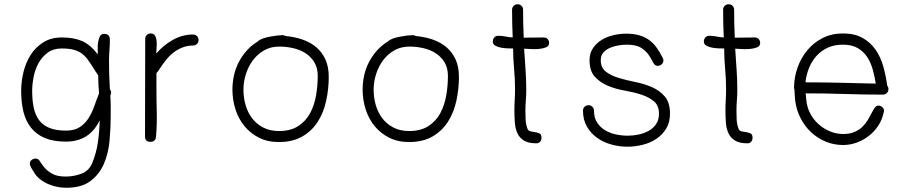

<svg xmlns="http://www.w3.org/2000/svg" viewBox="-20 -675 4297 907"><path d="M505 -238Q505 -231 501 -224Q503 -200 503 -176V-128Q503 -71 497.5 -10.5Q492 50 470.5 99.5Q449 149 407 180.5Q365 212 292 212Q271 212 249 207.5Q227 203 206.5 194Q186 185 168.5 171Q151 157 140 138Q135 131 128 118.5Q121 106 121 98Q121 87 129.5 80.5Q138 74 149 74Q161 74 169 87.5Q177 101 190 116.5Q203 132 226 145.5Q249 159 291 159Q328 159 363.5 146Q399 133 415 97Q435 49 442.5 -3.5Q450 -56 451 -107Q403 -6 292 -6Q233 -6 193 -22.5Q153 -39 127.5 -70.5Q102 -102 91 -146Q80 -190 80 -246Q80 -290 91 -335Q102 -380 125 -416Q148 -452 184.5 -475Q221 -498 272 -498Q329 -498 368 -481Q407 -464 442 -418Q442 -428 441.5 -444Q441 -460 443.5 -476Q446 -492 452 -503.5Q458 -515 472 -515Q499 -515 499 -487Q499 -462 497 -437Q495 -412 495 -387Q495 -354 496 -320.5Q497 -287 499 -254Q501 -250 503 -246.5Q505 -243 505 -238ZM448 -234Q446 -255 445 -275.5Q444 -296 444 -317Q441 -325 435 -332.5Q429 -340 425 -348Q408 -375 394.5 -393.5Q381 -412 364.5 -423.5Q348 -435 326 -440.5Q304 -446 271 -446Q232 -446 205.5 -426.5Q179 -407 162.5 -377.5Q146 -348 139 -312.5Q132 -277 132 -245Q132 -200 139.5 -165.5Q147 -131 165 -107Q183 -83 214 -70.5Q245 -58 292 -58Q331 -58 356 -74Q381 -90 397.5 -115.5Q414 -141 425 -172.5Q436 -204 448 -234Z M918 -486Q918 -475 910.5 -467.5Q903 -460 892 -460Q866 -460 841.5 -450.5Q817 -441 796 -424Q781 -412 769 -397.5Q757 -383 747.5 -369.5Q738 -356 731 -345Q724 -334 719 -330V-264Q719 -206 720.5 -146.5Q722 -87 717 -29Q715 -5 690 -5Q665 -5 665 -31L666 -491Q666 -502 673.5 -509.5Q681 -517 692 -517Q707 -517 713 -505.5Q719 -494 720 -478.5Q721 -463 719.5 -447Q718 -431 718 -422Q750 -460 795.5 -486Q841 -512 892 -512Q903 -512 910.5 -504.5Q918 -497 918 -486Z M1533 -312Q1533 -255 1521 -199.5Q1509 -144 1481.5 -100.5Q1454 -57 1408.5 -30.5Q1363 -4 1297 -4Q1244 -4 1203.5 -24.5Q1163 -45 1135 -79Q1107 -113 1092.5 -158Q1078 -203 1078 -252Q1078 -286 1085.5 -319.5Q1093 -353 1108.5 -382.5Q1124 -412 1146.5 -437Q1169 -462 1199 -480Q1205 -487 1220 -492.5Q1235 -498 1253 -501.5Q1271 -505 1288 -507Q1305 -509 1314 -509Q1324 -509 1328 -505Q1372 -501 1409.5 -488Q1447 -475 1474.5 -451.5Q1502 -428 1517.5 -393.5Q1533 -359 1533 -312ZM1481 -316Q1481 -354 1465 -380.5Q1449 -407 1423.5 -423.5Q1398 -440 1365 -447.5Q1332 -455 1299 -455Q1259 -455 1227.5 -437Q1196 -419 1174.5 -390Q1153 -361 1141.5 -324.5Q1130 -288 1130 -252Q1130 -213 1140.5 -177.5Q1151 -142 1172 -115Q1193 -88 1224.5 -72Q1256 -56 1298 -56Q1353 -56 1389 -79.5Q1425 -103 1445 -140.5Q1465 -178 1473 -224Q1481 -270 1481 -316Z M2148 -312Q2148 -255 2136 -199.5Q2124 -144 2096.5 -100.5Q2069 -57 2023.5 -30.5Q1978 -4 1912 -4Q1859 -4 1818.5 -24.5Q1778 -45 1750 -79Q1722 -113 1707.5 -158Q1693 -203 1693 -252Q1693 -286 1700.5 -319.5Q1708 -353 1723.5 -382.5Q1739 -412 1761.5 -437Q1784 -462 1814 -480Q1820 -487 1835 -492.5Q1850 -498 1868 -501.5Q1886 -505 1903 -507Q1920 -509 1929 -509Q1939 -509 1943 -505Q1987 -501 2024.5 -488Q2062 -475 2089.5 -451.5Q2117 -428 2132.5 -393.5Q2148 -359 2148 -312ZM2096 -316Q2096 -354 2080 -380.5Q2064 -407 2038.5 -423.5Q2013 -440 1980 -447.5Q1947 -455 1914 -455Q1874 -455 1842.5 -437Q1811 -419 1789.5 -390Q1768 -361 1756.5 -324.5Q1745 -288 1745 -252Q1745 -213 1755.5 -177.5Q1766 -142 1787 -115Q1808 -88 1839.5 -72Q1871 -56 1913 -56Q1968 -56 2004 -79.5Q2040 -103 2060 -140.5Q2080 -178 2088 -224Q2096 -270 2096 -316Z M2574 -472Q2574 -457 2558.5 -451Q2543 -445 2523 -443.5Q2503 -442 2483.5 -443.5Q2464 -445 2456 -445Q2459 -397 2462.5 -348Q2466 -299 2466 -251Q2466 -226 2464 -201.5Q2462 -177 2462 -151Q2462 -131 2463 -110Q2464 -89 2471 -69Q2475 -57 2486 -54.5Q2497 -52 2508.5 -50.5Q2520 -49 2529 -44.5Q2538 -40 2538 -24Q2538 -13 2531.5 -5.5Q2525 2 2514 2Q2476 2 2455 -11Q2434 -24 2424 -46Q2414 -68 2412 -96Q2410 -124 2410 -154Q2410 -179 2411.5 -203.5Q2413 -228 2413 -254Q2413 -302 2408.5 -350Q2404 -398 2404 -446Q2395 -446 2378.5 -446.5Q2362 -447 2346.5 -450Q2331 -453 2319.5 -459.5Q2308 -466 2308 -479Q2308 -490 2315 -498Q2322 -506 2334 -506Q2351 -506 2368 -502.5Q2385 -499 2402 -498Q2399 -564 2399 -629Q2399 -640 2406.5 -647.5Q2414 -655 2425 -655Q2436 -655 2443.5 -647.5Q2451 -640 2451 -629Q2451 -563 2454 -497Q2477 -497 2501 -497.5Q2525 -498 2549 -498Q2560 -498 2567 -490.5Q2574 -483 2574 -472Z M3145 -138Q3145 -97 3127 -67.5Q3109 -38 3080.5 -19Q3052 0 3016 9Q2980 18 2944 18Q2905 18 2867.5 7.5Q2830 -3 2800.5 -24Q2771 -45 2752.5 -77Q2734 -109 2734 -152Q2734 -163 2741.5 -170.5Q2749 -178 2760 -178Q2771 -178 2778.5 -170.5Q2786 -163 2786 -152Q2786 -119 2800.5 -96.5Q2815 -74 2838 -60Q2861 -46 2889.5 -40Q2918 -34 2946 -34Q2971 -34 2997 -39.5Q3023 -45 3044.5 -57Q3066 -69 3079.5 -89Q3093 -109 3093 -138Q3093 -177 3068.5 -197Q3044 -217 3008 -228.5Q2972 -240 2929 -247.5Q2886 -255 2850 -270.5Q2814 -286 2789.5 -313Q2765 -340 2765 -391Q2765 -424 2781.5 -448Q2798 -472 2823 -487Q2848 -502 2878.5 -509Q2909 -516 2938 -516Q2971 -516 2997 -509Q3023 -502 3043.5 -488Q3064 -474 3080 -452.5Q3096 -431 3111 -401Q3114 -395 3114 -389Q3114 -378 3105.5 -371Q3097 -364 3087 -364Q3073 -364 3065.5 -379.5Q3058 -395 3045.5 -414Q3033 -433 3009.5 -448.5Q2986 -464 2940 -464Q2923 -464 2901.5 -460.5Q2880 -457 2861.5 -449Q2843 -441 2830.5 -427Q2818 -413 2818 -391Q2818 -355 2842 -336.5Q2866 -318 2902.5 -307Q2939 -296 2981.5 -287.5Q3024 -279 3060.5 -263Q3097 -247 3121 -218.5Q3145 -190 3145 -138Z M3571 -472Q3571 -457 3555.5 -451Q3540 -445 3520 -443.5Q3500 -442 3480.5 -443.5Q3461 -445 3453 -445Q3456 -397 3459.5 -348Q3463 -299 3463 -251Q3463 -226 3461 -201.5Q3459 -177 3459 -151Q3459 -131 3460 -110Q3461 -89 3468 -69Q3472 -57 3483 -54.5Q3494 -52 3505.5 -50.5Q3517 -49 3526 -44.5Q3535 -40 3535 -24Q3535 -13 3528.5 -5.5Q3522 2 3511 2Q3473 2 3452 -11Q3431 -24 3421 -46Q3411 -68 3409 -96Q3407 -124 3407 -154Q3407 -179 3408.5 -203.5Q3410 -228 3410 -254Q3410 -302 3405.5 -350Q3401 -398 3401 -446Q3392 -446 3375.5 -446.5Q3359 -447 3343.5 -450Q3328 -453 3316.5 -459.5Q3305 -466 3305 -479Q3305 -490 3312 -498Q3319 -506 3331 -506Q3348 -506 3365 -502.5Q3382 -499 3399 -498Q3396 -564 3396 -629Q3396 -640 3403.5 -647.5Q3411 -655 3422 -655Q3433 -655 3440.5 -647.5Q3448 -640 3448 -629Q3448 -563 3451 -497Q3474 -497 3498 -497.5Q3522 -498 3546 -498Q3557 -498 3564 -490.5Q3571 -483 3571 -472Z M4177 -254Q4177 -243 4169.5 -235.5Q4162 -228 4151 -228Q4060 -228 3969.5 -231Q3879 -234 3786 -234L3789 -202Q3792 -169 3807 -140Q3822 -111 3845.5 -89.5Q3869 -68 3899.5 -55Q3930 -42 3963 -42Q3995 -42 4017.5 -52Q4040 -62 4055 -77Q4070 -92 4080 -109Q4090 -126 4097.5 -141Q4105 -156 4112.5 -166Q4120 -176 4129 -176Q4140 -176 4148 -169Q4156 -162 4156 -151Q4156 -150 4154 -142Q4147 -109 4129 -81.5Q4111 -54 4085 -33.5Q4059 -13 4027.5 -1.5Q3996 10 3963 10Q3919 10 3880.5 -6Q3842 -22 3812 -50Q3782 -78 3762.5 -115.5Q3743 -153 3737 -196Q3735 -210 3734.5 -223Q3734 -236 3733 -250Q3731 -258 3731 -260Q3731 -309 3747.5 -355.5Q3764 -402 3794 -438Q3824 -474 3866.5 -495.5Q3909 -517 3962 -517Q4017 -517 4054.5 -496Q4092 -475 4116 -440.5Q4140 -406 4152.5 -361.5Q4165 -317 4171 -271Q4177 -263 4177 -254ZM4117 -280Q4112 -314 4102.5 -347.5Q4093 -381 4076 -406.5Q4059 -432 4031.5 -448Q4004 -464 3962 -464Q3922 -464 3891 -450Q3860 -436 3838 -412Q3816 -388 3802.5 -355.5Q3789 -323 3785 -286Q3870 -286 3951.5 -284Q4033 -282 4117 -280Z"/></svg>

Font: Wynona
Style: Regular
Weight: 400
Italic angle: -12°
Designer: Kanati
Foundry: Kanati and Michael Everson
Version: Version 2.000